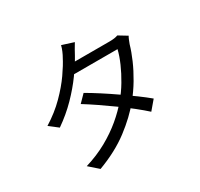

<svg xmlns="http://www.w3.org/2000/svg" viewBox="-175 -1034 1350 1298"><g transform="rotate(-30 500.0 -385.0)"><path d="M415.3 -458.1Q463.3 -430.3 516.3 -396.1Q569.2 -362 621.8 -325.4Q674.5 -288.9 722.2 -253.8Q770 -218.7 806.6 -188L748 -118.9Q713.5 -150.2 666.5 -187.6Q619.4 -225.1 566.2 -263.5Q512.9 -301.9 460.1 -337.9Q407.2 -373.8 360.9 -402.6ZM872.5 -640.7Q866.2 -630.1 860 -614.7Q853.7 -599.3 849.4 -587.3Q835 -536.4 809.2 -477.3Q783.4 -418.2 748.1 -358.4Q712.8 -298.6 668.4 -244Q600.7 -160.7 500.2 -84.6Q399.8 -8.5 257.7 44.5L186.2 -18.4Q279.5 -46.7 355.9 -89.3Q432.3 -132 493.2 -183.1Q554.1 -234.3 598.7 -287.8Q637.7 -334.1 670.3 -388.9Q703 -443.7 726.9 -498.5Q750.9 -553.4 761.9 -599.6H391.3L423.3 -671.3H741.2Q761.3 -671.3 778.1 -673.6Q795 -675.9 806.6 -680.7ZM535.8 -785Q523.3 -765.4 510.9 -743Q498.6 -720.6 491 -706.6Q461.1 -652.2 413.7 -586.5Q366.3 -520.9 302.6 -455.7Q238.8 -390.6 159 -335.1L92 -386.7Q178 -440.4 241.2 -504.1Q304.5 -567.8 347.1 -628.7Q389.7 -689.6 412.7 -735.3Q420.6 -748.3 430.6 -771.6Q440.6 -794.8 444.9 -814Z"/></g></svg>

Font: Shanggu Sans SC VF
Style: Regular
Weight: 250
Designer: GuiWonder
Version: Version 1.021